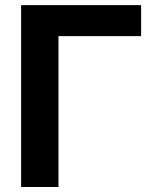

<svg xmlns="http://www.w3.org/2000/svg" viewBox="-20 -748 620 768"><path d="M544.4 -727.5V-603.5H213.9V0H64.5V-727.5Z"/></svg>

Font: Inter 16pt
Style: Bold
Weight: 700
Version: Version 4.001;git-66647c0bb